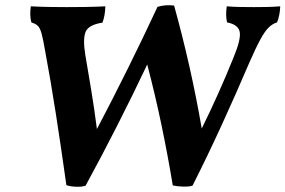

<svg xmlns="http://www.w3.org/2000/svg" viewBox="-20 -703 1084 729"><path d="M97 -679Q135 -677 172.5 -676.5Q210 -676 232 -676Q258 -676 300 -676.5Q342 -677 380 -679Q379 -643 369 -617Q316 -609 305 -582Q294 -555 304 -494Q314 -435 326 -363Q338 -291 348 -213Q408 -327 465.5 -443Q523 -559 578 -677Q608 -686 641 -682Q705 -452 746 -215Q779 -282 809 -349Q839 -416 866 -483Q896 -555 890 -582.5Q884 -610 842 -618Q836 -645 841 -679Q863 -677 892 -676.5Q921 -676 945 -676Q971 -676 994.5 -676.5Q1018 -677 1044 -679Q1043 -646 1032 -618Q1015 -613 1000.5 -599Q986 -585 969 -554Q952 -523 927 -466Q877 -349 823.5 -232Q770 -115 711 2Q698 6 675.5 5.5Q653 5 636 1Q617 -114 593 -229Q569 -344 539 -458Q484 -342 425 -226Q366 -110 305 2Q291 7 268.5 6Q246 5 232 0Q212 -143 192 -271.5Q172 -400 152 -506Q144 -553 138 -575Q132 -597 123.5 -605Q115 -613 99 -618Q92 -645 97 -679Z"/></svg>

Font: Vollkorn
Style: Bold Italic
Weight: 700
Italic angle: -11°
Designer: Friedrich Althausen
Foundry: Friedrich Althausen
Version: Version 5.000; ttfautohint (v1.8.3)